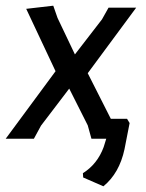

<svg xmlns="http://www.w3.org/2000/svg" viewBox="-34 -487 514 674"><path d="M274 -230 355 -70H412L421 -55L403 37Q385 121 329 167L258 136L257 121Q308 89 330 29L339 0H287L274 -47L209 -176L110 -46L85 0H-14L161 -237L58 -456L153 -467L168 -424L229 -296L324 -419L347 -460H444Z"/></svg>

Font: Alegreya Sans Medium
Style: Italic
Weight: 500
Italic angle: -7°
Designer: Juan Pablo del Peral
Foundry: Huerta Tipografica
Version: Version 2.007